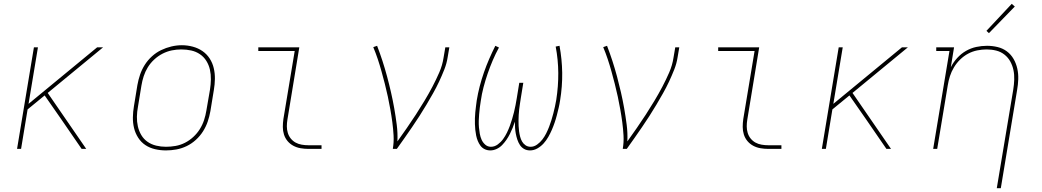

<svg xmlns="http://www.w3.org/2000/svg" viewBox="-20 -777 5440 1002"><path d="M69 0 157 -530H178L129 -235L487 -530H518L229 -292L430 0H406L298 -157L213 -279L124 -206L90 0Z M846 8Q817 8 789 1.5Q761 -5 738.5 -20Q716 -35 701 -58.5Q686 -82 679.5 -109Q673 -136 673.5 -165Q674 -194 679 -223L697 -333Q702 -361 711 -387.5Q720 -414 735.5 -438.5Q751 -463 773 -483Q795 -503 821 -515.5Q847 -528 874.5 -534.5Q902 -541 929 -541Q958 -541 986 -533.5Q1014 -526 1036.5 -510.5Q1059 -495 1074 -472Q1089 -449 1095.5 -421.5Q1102 -394 1101.5 -365Q1101 -336 1096 -307L1078 -197Q1073 -169 1064 -142.5Q1055 -116 1039.5 -91.5Q1024 -67 1002 -47Q980 -27 954 -14.5Q928 -2 900.5 3Q873 8 846 8ZM846 -11Q871 -11 896.5 -15.5Q922 -20 945.5 -32Q969 -44 989 -62.5Q1009 -81 1023 -103.5Q1037 -126 1045 -150.5Q1053 -175 1057 -200L1076 -310Q1080 -336 1080.5 -362.5Q1081 -389 1075.5 -413.5Q1070 -438 1057 -459Q1044 -480 1023.5 -494Q1003 -508 978 -513.5Q953 -519 926 -519Q901 -519 876.5 -514Q852 -509 828.5 -497Q805 -485 785 -466.5Q765 -448 751.5 -426Q738 -404 730 -379.5Q722 -355 718 -330L700 -220Q695 -194 694.5 -168Q694 -142 699.5 -117.5Q705 -93 717.5 -72Q730 -51 750 -37Q770 -23 795 -17Q820 -11 846 -11Z M1589 0Q1569 0 1548.5 -3.5Q1528 -7 1510.5 -16.5Q1493 -26 1480.5 -41Q1468 -56 1462 -75Q1456 -94 1456 -114.5Q1456 -135 1459 -156L1518 -511H1328V-530H1542L1480 -153Q1477 -135 1477 -117.5Q1477 -100 1482 -83.5Q1487 -67 1497.5 -54Q1508 -41 1522.5 -33Q1537 -25 1554.5 -22Q1572 -19 1589 -19H1658V0Z M2030 0Q2036 -35 2034 -70Q2032 -105 2027.5 -139Q2023 -173 2017 -206.5Q2011 -240 2004 -273Q1997 -306 1988.5 -339Q1980 -372 1971 -404.5Q1962 -437 1951.5 -468.5Q1941 -500 1928 -531L1948 -538Q1963 -499 1976 -459Q1989 -419 2000 -378Q2011 -337 2020.5 -295.5Q2030 -254 2037.5 -211.5Q2045 -169 2050.5 -126Q2056 -83 2054 -39Q2079 -74 2103 -108.5Q2127 -143 2150 -178.5Q2173 -214 2195 -250.5Q2217 -287 2236.5 -324Q2256 -361 2272.5 -399Q2289 -437 2295 -477L2304 -530H2325L2316 -477Q2311 -445 2298.5 -413.5Q2286 -382 2271.5 -351Q2257 -320 2240 -290Q2223 -260 2205.5 -230.5Q2188 -201 2169 -171.5Q2150 -142 2130.5 -113.5Q2111 -85 2091 -56.5Q2071 -28 2051 0Z M2539 8Q2523 8 2509.5 1.5Q2496 -5 2487.5 -16.5Q2479 -28 2473.5 -41.5Q2468 -55 2465 -69.5Q2462 -84 2460.5 -99Q2459 -114 2458.5 -129.5Q2458 -145 2458.5 -160.5Q2459 -176 2460.5 -191.5Q2462 -207 2464 -222.5Q2466 -238 2468 -253Q2474 -290 2483.5 -326.5Q2493 -363 2505.5 -399Q2518 -435 2533 -469.5Q2548 -504 2565 -538L2584 -529Q2566 -496 2551.5 -462Q2537 -428 2525 -393Q2513 -358 2503.5 -322Q2494 -286 2489 -250Q2486 -233 2484 -215.5Q2482 -198 2480.5 -181Q2479 -164 2478.5 -146.5Q2478 -129 2479.5 -112Q2481 -95 2484 -78.5Q2487 -62 2493.5 -47.5Q2500 -33 2512.5 -22Q2525 -11 2542 -11Q2561 -11 2577.5 -23Q2594 -35 2605.5 -51Q2617 -67 2625.5 -84.5Q2634 -102 2640.5 -119.5Q2647 -137 2652.5 -155.5Q2658 -174 2662.5 -192Q2667 -210 2670.5 -228.5Q2674 -247 2677 -265L2690 -345H2711L2698 -265Q2696 -250 2693.5 -235.5Q2691 -221 2689.5 -206.5Q2688 -192 2687 -177.5Q2686 -163 2686 -148.5Q2686 -134 2686.5 -119.5Q2687 -105 2689 -91Q2691 -77 2694.5 -63.5Q2698 -50 2704.5 -38.5Q2711 -27 2722.5 -19Q2734 -11 2749 -11Q2767 -11 2783 -22.5Q2799 -34 2810.5 -49Q2822 -64 2830.5 -81Q2839 -98 2845.5 -115Q2852 -132 2857.5 -149.5Q2863 -167 2867.5 -184.5Q2872 -202 2876 -220Q2880 -238 2883 -256Q2894 -327 2893.5 -396.5Q2893 -466 2880 -534L2900 -538Q2913 -468 2914 -397Q2915 -326 2903 -253Q2900 -233 2895.5 -214Q2891 -195 2886 -175.5Q2881 -156 2874.5 -137Q2868 -118 2860 -99.5Q2852 -81 2841.5 -62.5Q2831 -44 2817 -28.5Q2803 -13 2784.5 -2.5Q2766 8 2746 8Q2729 8 2715.5 0.5Q2702 -7 2693.5 -20Q2685 -33 2680 -48Q2675 -63 2672 -78.5Q2669 -94 2668 -110Q2667 -126 2667 -142Q2662 -126 2655.5 -110Q2649 -94 2641 -78Q2633 -62 2623 -47.5Q2613 -33 2600.5 -20Q2588 -7 2571.5 0.5Q2555 8 2539 8Z M3230 0Q3236 -35 3234 -70Q3232 -105 3227.5 -139Q3223 -173 3217 -206.5Q3211 -240 3204 -273Q3197 -306 3188.5 -339Q3180 -372 3171 -404.5Q3162 -437 3151.5 -468.5Q3141 -500 3128 -531L3148 -538Q3163 -499 3176 -459Q3189 -419 3200 -378Q3211 -337 3220.5 -295.5Q3230 -254 3237.5 -211.5Q3245 -169 3250.5 -126Q3256 -83 3254 -39Q3279 -74 3303 -108.5Q3327 -143 3350 -178.5Q3373 -214 3395 -250.5Q3417 -287 3436.5 -324Q3456 -361 3472.5 -399Q3489 -437 3495 -477L3504 -530H3525L3516 -477Q3511 -445 3498.5 -413.5Q3486 -382 3471.5 -351Q3457 -320 3440 -290Q3423 -260 3405.5 -230.5Q3388 -201 3369 -171.5Q3350 -142 3330.5 -113.5Q3311 -85 3291 -56.5Q3271 -28 3251 0Z M3989 0Q3969 0 3948.5 -3.5Q3928 -7 3910.5 -16.5Q3893 -26 3880.5 -41Q3868 -56 3862 -75Q3856 -94 3856 -114.5Q3856 -135 3859 -156L3918 -511H3728V-530H3942L3880 -153Q3877 -135 3877 -117.5Q3877 -100 3882 -83.5Q3887 -67 3897.5 -54Q3908 -41 3922.5 -33Q3937 -25 3954.5 -22Q3972 -19 3989 -19H4058V0Z M4269 0 4357 -530H4378L4329 -235L4687 -530H4718L4429 -292L4630 0H4606L4498 -157L4413 -279L4324 -206L4290 0Z M5182 205 5268 -310Q5272 -335 5273 -361Q5274 -387 5269 -411Q5264 -435 5252.5 -456Q5241 -477 5222 -492Q5203 -507 5179 -513Q5155 -519 5129 -519Q5105 -519 5080 -514Q5055 -509 5032.5 -497Q5010 -485 4991 -466.5Q4972 -448 4958.5 -425.5Q4945 -403 4937.5 -379.5Q4930 -356 4926 -331L4871 0H4850L4935 -511H4866V-530H4959L4942 -426Q4955 -452 4975.5 -474.5Q4996 -497 5021.5 -511.5Q5047 -526 5075 -532Q5103 -538 5131 -538Q5159 -538 5186 -531.5Q5213 -525 5234.5 -509Q5256 -493 5269.5 -469.5Q5283 -446 5289 -419Q5295 -392 5294 -363.5Q5293 -335 5288 -307L5203 205ZM5141 -604 5128 -616 5260 -757 5276 -743Z"/></svg>

Font: Iosevka Slab ThExObl
Style: Regular
Weight: 100
Width: 7
Italic angle: -9°
Monospace: yes
Designer: Belleve Invis
Foundry: Belleve Invis
Version: Version 11.1.1; ttfautohint (v1.8.3)